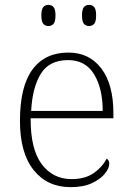

<svg xmlns="http://www.w3.org/2000/svg" viewBox="-20 -759 539 789"><path d="M270 10Q174 10 118 -60.5Q62 -131 62 -262Q62 -404 113.5 -473.5Q165 -543 261 -543Q347 -543 396.5 -477.5Q446 -412 446 -294V-273H106Q105 -147 151 -85Q197 -23 274 -23Q330 -23 365.5 -48Q401 -73 418 -107Q423 -104 426 -99Q429 -94 429 -86Q429 -68 411 -45.5Q393 -23 358 -6.5Q323 10 270 10ZM402 -303Q402 -396 366.5 -454Q331 -512 260 -512Q182 -512 147.5 -455.5Q113 -399 108 -303ZM346 -652Q333 -652 325 -661Q317 -670 317 -696Q317 -721 325 -730Q333 -739 346 -739Q359 -739 367 -730Q375 -721 375 -696Q375 -670 367 -661Q359 -652 346 -652ZM179 -652Q166 -652 158 -661Q150 -670 150 -696Q150 -721 158 -730Q166 -739 179 -739Q192 -739 200 -730Q208 -721 208 -696Q208 -670 200 -661Q192 -652 179 -652Z"/></svg>

Font: Noto Serif Hentaigana ExtraLight
Style: Regular
Weight: 200
Designer: Kazuhiro Yamada
Foundry: nipponia
Version: Version 1.000